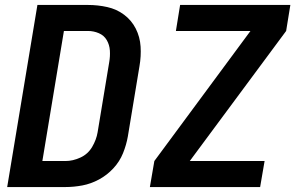

<svg xmlns="http://www.w3.org/2000/svg" viewBox="-20 -755 1192 775"><path d="M585 0H1030L1048 -105H746L1135 -630L1152 -735H707L690 -630H991L603 -105ZM9 0H244Q278 0 312.5 -6.5Q347 -13 379.5 -30.5Q412 -48 437.5 -75.5Q463 -103 476.5 -136.5Q490 -170 496 -204L543 -488Q550 -528 547.5 -567Q545 -606 528 -639.5Q511 -673 481 -695.5Q451 -718 413 -726.5Q375 -735 335 -735H131ZM244 -105H151L238 -630H335Q358 -630 379 -621Q400 -612 411 -593Q422 -574 423.5 -551Q425 -528 421 -505L374 -221Q369 -191 352 -162Q335 -133 304.5 -119Q274 -105 244 -105Z"/></svg>

Font: Iosevka Sparkle
Style: Bold Italic
Weight: 700
Italic angle: -9°
Designer: Belleve Invis
Foundry: Belleve Invis
Version: Version 4.5.0; ttfautohint (v1.8.3)